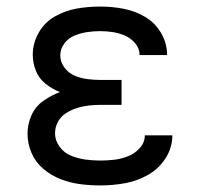

<svg xmlns="http://www.w3.org/2000/svg" viewBox="-20 -558 616 586"><path d="M286 8Q323 8 360 1.5Q397 -5 430.5 -23.5Q464 -42 485 -74.5Q506 -107 506 -145H422Q422 -123 406.5 -106Q391 -89 370.5 -81Q350 -73 329 -70.5Q308 -68 286 -68Q263 -68 241 -71Q219 -74 197.5 -82.5Q176 -91 162 -110Q148 -129 148 -151Q148 -170 157 -186.5Q166 -203 182 -213Q198 -223 215.5 -228.5Q233 -234 251.5 -236Q270 -238 288 -238H351V-314H288Q268 -314 247.5 -316.5Q227 -319 208 -327Q189 -335 176.5 -352Q164 -369 164 -389Q164 -389 164 -389Q164 -389 164 -389Q164 -409 176.5 -425.5Q189 -442 207.5 -449.5Q226 -457 246 -460Q266 -463 286 -463Q305 -463 324.5 -460Q344 -457 362 -449Q380 -441 393 -425.5Q406 -410 406 -390H490Q490 -426 471.5 -457.5Q453 -489 422 -507Q391 -525 356 -531.5Q321 -538 286 -538Q250 -538 215 -532Q180 -526 148 -508Q116 -490 98 -458Q80 -426 80 -391Q80 -366 89.5 -342Q99 -318 119.5 -302Q140 -286 163 -277Q136 -267 112 -250Q88 -233 76 -206Q64 -179 64 -150Q64 -119 76.5 -90.5Q89 -62 113 -42Q137 -22 165.5 -11Q194 0 224.5 4Q255 8 286 8Z"/></svg>

Font: Iosevka SS01 Extended
Style: Regular
Weight: 400
Width: 7
Monospace: yes
Designer: Belleve Invis
Foundry: Belleve Invis
Version: Version 3.4.7; ttfautohint (v1.8.3)